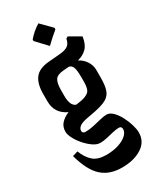

<svg xmlns="http://www.w3.org/2000/svg" viewBox="-224 -770 849 1029"><g transform="rotate(-30 200.5 -255.0)"><path d="M209 192Q132 192 85 149Q38 106 11 7L44 -3Q62 43 90 67Q118 91 170 91Q210 91 243 81Q276 71 296 53.5Q316 36 316 16Q316 -2 299 -2Q284 -2 262 3Q240 8 217 13.5Q194 19 174 19Q153 19 130 3Q107 -13 86.5 -36.5Q66 -60 53.5 -84.5Q41 -109 41 -126Q41 -158 60.5 -178Q80 -198 108 -209Q39 -241 39 -315V-362Q39 -424 64.5 -457.5Q90 -491 152 -496L223 -502Q258 -505 274 -517Q290 -529 295 -556L307 -563L376 -523Q370 -478 347.5 -455Q325 -432 290 -424Q317 -410 333.5 -385Q350 -360 350 -330V-283Q350 -237 341 -209Q332 -181 306.5 -166Q281 -151 231 -141L188 -133Q146 -126 131 -114.5Q116 -103 116 -88Q116 -72 136 -72Q159 -72 185.5 -78Q212 -84 236.5 -90Q261 -96 277 -96Q297 -96 315.5 -77.5Q334 -59 348.5 -31.5Q363 -4 371.5 24.5Q380 53 380 73Q380 130 331.5 161Q283 192 209 192ZM132 -293Q132 -266 139.5 -247.5Q147 -229 164 -223L196 -228Q225 -233 243 -247Q261 -261 261 -307V-340Q261 -381 254 -398.5Q247 -416 231 -419L194 -416Q157 -413 144.5 -394Q132 -375 132 -330ZM199 -566 136 -633V-642Q150 -659 168 -674.5Q186 -690 206 -702L269 -638V-629Q250 -613 232.5 -597.5Q215 -582 199 -566Z"/></g></svg>

Font: Jaini
Style: Regular
Weight: 400
Designer: Maithili Shingre, Girish Dalvi (Devanagari), Taresh Vohra (Latin)
Foundry: Ek Type
Version: Version 2.000; ttfautohint (v1.8.4.7-5d5b)